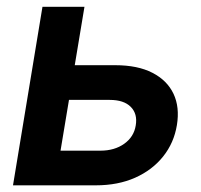

<svg xmlns="http://www.w3.org/2000/svg" viewBox="-20 -556 604 576"><path d="M166.5 -360.4H325.7Q393.1 -360.4 437.3 -337.6Q481.4 -314.9 500.5 -274.7Q519.5 -234.4 510.7 -180.7Q502 -127.4 469.5 -86.7Q437 -45.9 385.5 -22.9Q334 0 267.1 0H19L107.4 -535.6H233.4L161.6 -104H281.2Q323.7 -104 352.8 -124.8Q381.8 -145.5 387.2 -179.7Q393.1 -214.4 372.3 -235.4Q351.6 -256.3 309.1 -256.3H148.9Z"/></svg>

Font: Inter 20pt SemiBold
Style: Italic
Weight: 600
Italic angle: -9.3988°
Version: Version 4.001;git-66647c0bb